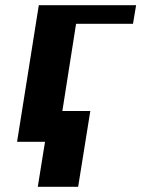

<svg xmlns="http://www.w3.org/2000/svg" viewBox="-20 -548 546 742"><path d="M46 0H154L126 174H282L329 -119H221L274 -456H494L506 -528H130Z"/></svg>

Font: Aerodynamic
Style: BdObl
Weight: 500
Designer: Google
Version: Version 2.000980; 2014